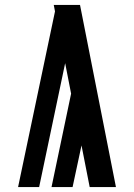

<svg xmlns="http://www.w3.org/2000/svg" viewBox="-20 -755 540 775"><path d="M273 0H188L267 -377L243 -500L138 0H53L202 -709L197 -735H303L448 0H342L309 -168Z"/></svg>

Font: Iosevka Term Curly Extrabold
Style: Regular
Weight: 800
Designer: Belleve Invis
Foundry: Belleve Invis
Version: Version 32.3.0